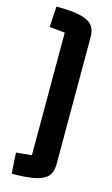

<svg xmlns="http://www.w3.org/2000/svg" viewBox="-135 -808 578 991"><g transform="rotate(15 154.0 -312.5)"><path d="M248 -654Q248 -693 228 -716Q208 -739 162 -749Q116 -759 37 -759L30 -648L113 -640V15L30 23L37 134Q116 134 162 124Q208 114 228 91Q248 68 248 29Z"/></g></svg>

Font: Changa SemiBold
Style: Regular
Weight: 600
Designer: Eduardo Rodriguez Tunni
Foundry: Eduardo Rodriguez Tunni
Version: Version 3.002; ttfautohint (v1.8.2)